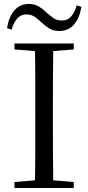

<svg xmlns="http://www.w3.org/2000/svg" viewBox="-20 -947 445 967"><path d="M15.4 -805.2Q24.1 -861.4 52.1 -894.3Q80.2 -927.1 124.5 -927.1Q153.8 -927.1 174.6 -914.8Q195.4 -902.4 211.8 -886.2Q230 -869.9 247.9 -856.8Q265.7 -843.7 291.6 -843.7Q319.8 -843.7 337.8 -863.5Q355.8 -883.4 366.6 -919.9L390 -912.5Q380.8 -856.1 352.8 -823.5Q324.8 -790.9 279.6 -790.9Q249.2 -790.9 229.6 -802.9Q210 -814.9 193 -830.3Q175.8 -846.6 157.3 -860.5Q138.9 -874.4 112.8 -874.4Q85.5 -874.4 67.4 -854.5Q49.3 -834.5 38.3 -797.8ZM52.8 0V-30.1L190.9 -42.1H212.5L351.6 -30.1V0ZM155.3 0Q157.5 -83.6 157.6 -167.7Q157.7 -251.7 157.7 -336.8V-391.1Q157.7 -476.1 157.6 -560.4Q157.5 -644.8 155.3 -728H248.5Q247.3 -645.2 246.8 -560.7Q246.3 -476.1 246.3 -391.1V-337Q246.3 -252.2 246.8 -168.1Q247.3 -84.1 248.5 0ZM52.8 -698V-728H351.6V-698L212.5 -686.9H190.9Z"/></svg>

Font: Noto Serif TC
Style: Regular
Weight: 200
Designer: Ryoko NISHIZUKA 西塚涼子 (kana & ideographs); Frank Grießhammer (Latin, Greek & Cyrillic); Wenlong ZHANG 张文龙 (bopomofo); San
Foundry: Adobe
Version: Version 2.001;hotconv 1.1.0;makeotfexe 2.6.0